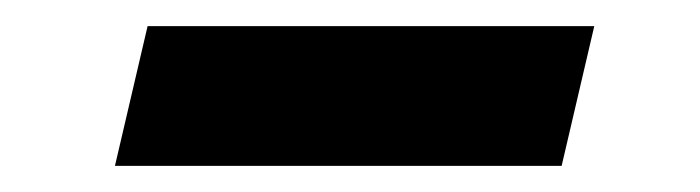

<svg xmlns="http://www.w3.org/2000/svg" viewBox="-20 -338 536 147"><path d="M93 -318H435L410 -211H68Z"/></svg>

Font: CBA Beacon Sans Bold
Style: Italic
Weight: 700
Italic angle: -13°
Designer: Wei Huang
Foundry: Wei Huang
Version: Version 1.002